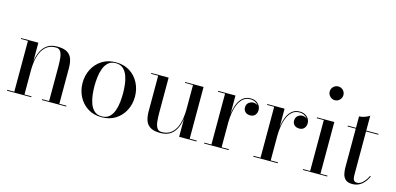

<svg xmlns="http://www.w3.org/2000/svg" viewBox="-69 -1185 3345 1622"><g transform="rotate(15 1603.0 -374.5)"><path d="M184.5 -460V-7.5H246V0H33.5V-7.5H95.5V-452.5H33.5V-460ZM489.5 -319V-7.5H551.5V0H339V-7.5H400V-307Q400 -349 396.5 -383.5Q393 -418 380 -438.8Q367 -459.5 339.5 -459.5Q290 -459.5 259.2 -435.5Q228.5 -411.5 212.2 -374.5Q196 -337.5 190.2 -297Q184.5 -256.5 184.5 -223.5L179 -219.5Q179 -254 184.5 -297Q190 -340 207 -379.2Q224 -418.5 258 -444.2Q292 -470 349 -470Q407.5 -470 437.8 -450.5Q468 -431 478.8 -396.8Q489.5 -362.5 489.5 -319Z M862 10Q791.5 10 740.2 -23Q689 -56 661 -110.5Q633 -165 633 -230Q633 -295 661 -349.5Q689 -404 740.2 -437Q791.5 -470 862 -470Q932.5 -470 984 -437Q1035.5 -404 1063.2 -349.5Q1091 -295 1091 -230Q1091 -165 1063.2 -110.5Q1035.5 -56 984 -23Q932.5 10 862 10ZM862 2.5Q903 2.5 927.8 -20.2Q952.5 -43 965.2 -78.5Q978 -114 982.2 -154.5Q986.5 -195 986.5 -230Q986.5 -265.5 982.2 -305.8Q978 -346 965.2 -381.5Q952.5 -417 927.8 -439.8Q903 -462.5 862 -462.5Q821 -462.5 796.2 -439.8Q771.5 -417 758.8 -381.5Q746 -346 741.5 -305.8Q737 -265.5 737 -230Q737 -195 741.5 -154.5Q746 -114 758.8 -78.5Q771.5 -43 796.2 -20.2Q821 2.5 862 2.5Z M1375 10Q1317 10 1286.8 -9.8Q1256.5 -29.5 1245.5 -63.5Q1234.5 -97.5 1234.5 -141V-452.5H1172.5V-460H1324V-153Q1324 -111 1327.8 -76.5Q1331.5 -42 1344.5 -21.2Q1357.5 -0.5 1385 -0.5Q1434.5 -0.5 1465.2 -24.5Q1496 -48.5 1511.8 -85.5Q1527.5 -122.5 1533.2 -163Q1539 -203.5 1539 -236.5L1544.5 -240.5Q1544.5 -206 1539.2 -163Q1534 -120 1517.5 -80.5Q1501 -41 1467 -15.5Q1433 10 1375 10ZM1539 0V-452.5H1469V-460H1629.5V-7.5H1691V0Z M1903.5 -220.5Q1903.5 -266.5 1910 -310.8Q1916.5 -355 1932 -391Q1947.5 -427 1974 -448.5Q2000.5 -470 2039.5 -470Q2067.5 -470 2087.5 -459Q2107.5 -448 2118.2 -430Q2129 -412 2129 -390.5Q2129 -365 2113.8 -347.5Q2098.5 -330 2071 -330Q2043.5 -330 2027.8 -345.2Q2012 -360.5 2012 -383Q2012 -412 2030.8 -426.8Q2049.5 -441.5 2071 -441.5Q2087 -441.5 2100 -434.5Q2113 -427.5 2120.5 -416Q2128 -404.5 2128 -390.5H2121Q2121 -410 2110.8 -426.2Q2100.5 -442.5 2082 -452.2Q2063.5 -462 2039 -462Q2002.5 -462 1977.5 -441.2Q1952.5 -420.5 1937.2 -385.8Q1922 -351 1915.2 -307.8Q1908.5 -264.5 1908.5 -220.5ZM1908.5 -460V-7.5H1972V0H1757.5V-7.5H1819.5V-452.5H1757.5V-460Z M2333 -220.5Q2333 -266.5 2339.5 -310.8Q2346 -355 2361.5 -391Q2377 -427 2403.5 -448.5Q2430 -470 2469 -470Q2497 -470 2517 -459Q2537 -448 2547.8 -430Q2558.5 -412 2558.5 -390.5Q2558.5 -365 2543.2 -347.5Q2528 -330 2500.5 -330Q2473 -330 2457.2 -345.2Q2441.5 -360.5 2441.5 -383Q2441.5 -412 2460.2 -426.8Q2479 -441.5 2500.5 -441.5Q2516.5 -441.5 2529.5 -434.5Q2542.5 -427.5 2550 -416Q2557.5 -404.5 2557.5 -390.5H2550.5Q2550.5 -410 2540.2 -426.2Q2530 -442.5 2511.5 -452.2Q2493 -462 2468.5 -462Q2432 -462 2407 -441.2Q2382 -420.5 2366.8 -385.8Q2351.5 -351 2344.8 -307.8Q2338 -264.5 2338 -220.5ZM2338 -460V-7.5H2401.5V0H2187V-7.5H2249V-452.5H2187V-460Z M2728.5 -639Q2704 -639 2686.2 -657Q2668.5 -675 2668.5 -699Q2668.5 -724 2686.2 -741.5Q2704 -759 2728.5 -759Q2753.5 -759 2771 -741.5Q2788.5 -724 2788.5 -699Q2788.5 -674.5 2771 -656.8Q2753.5 -639 2728.5 -639ZM2773 -460V-7.5H2834.5V0H2621.5V-7.5H2683V-452.5H2621.5V-460Z M3055.5 7Q3014.5 7 2994.8 -11Q2975 -29 2968.8 -56.2Q2962.5 -83.5 2962.5 -111V-560Q2985 -560 3011.2 -569.5Q3037.5 -579 3052.5 -590V-77Q3052.5 -39.5 3061.5 -26.8Q3070.5 -14 3091 -14Q3118 -14 3143.2 -40Q3168.5 -66 3183 -99.5L3189.5 -96Q3171 -50.5 3136.5 -21.8Q3102 7 3055.5 7ZM2891.5 -452.5V-460H3159.5V-452.5Z"/></g></svg>

Font: Bodoni Moda 28pt
Style: Regular
Weight: 400
Designer: Owen Earl
Foundry: indestructible type
Version: Version 2.005